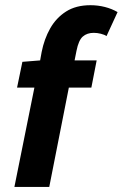

<svg xmlns="http://www.w3.org/2000/svg" viewBox="-20 -733 481 753"><path d="M36.5 0 114.9 -389.4H46.9L67.8 -490.5L137.4 -496.1L143.3 -528.8Q153.3 -579.9 176.7 -621.4Q200.2 -663 239.1 -687.8Q278 -712.6 334.8 -712.6Q363.8 -712.6 391.1 -705.7Q418.4 -698.8 441.1 -685.6L397.8 -591.5Q389.9 -597 375.6 -600.6Q361.3 -604.2 347.7 -604.2Q321.4 -604.2 304.8 -589.7Q288.2 -575.3 280 -533.7L272.5 -496.1H359.1L338.3 -389.4H250L173.2 0Z"/></svg>

Font: Source Sans 3 VF
Style: Italic
Weight: 200
Italic angle: -11°
Designer: Paul D. Hunt
Foundry: Adobe Systems Incorporated
Version: Version 3.042;hotconv 1.0.118;makeotfexe 2.5.65603